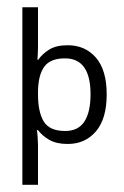

<svg xmlns="http://www.w3.org/2000/svg" viewBox="-20 -391 340 528"><path d="M273.4 -131.3Q273.4 -64.5 243.9 -29.8Q214.4 4.9 166 4.9Q135.3 4.9 115.7 -6.3Q96.2 -17.6 84.5 -33.2H81.5Q82.5 -27.8 83.5 -13.9Q84.5 0 84.5 7.8V117.2H41.5V-371.1H84.5V-261.7Q84.5 -254.9 84 -243.9Q83.5 -232.9 83 -226.6H85Q96.7 -243.2 115.7 -254.9Q134.8 -266.6 166 -266.6Q214.4 -266.6 243.9 -232.4Q273.4 -198.2 273.4 -131.3ZM229 -131.8Q229 -230.5 158.7 -230.5Q118.7 -230.5 102.1 -208Q85.4 -185.5 84.5 -140.6V-131.3Q84.5 -83 100.3 -56.9Q116.2 -30.8 159.2 -30.8Q195.3 -30.8 212.2 -56.9Q229 -83 229 -131.8Z"/></svg>

Font: NotoSansOldHungarianUI
Style: Regular
Weight: 400
Designer: Monotype Design Team
Foundry: Monotype Imaging Inc.
Version: Version 1001.000; ttfautohint (v1.8.4.7-5d5b)